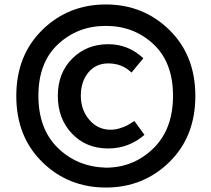

<svg xmlns="http://www.w3.org/2000/svg" viewBox="-20 -775 946 860"><path d="M738.5 -641Q855 -527 855 -345Q855 -163 738.5 -49Q622 65 454 65Q286 65 169.5 -49Q53 -163 53 -345Q53 -527 169.5 -641Q286 -755 454 -755Q622 -755 738.5 -641ZM755 -346Q755 -495 667.5 -577Q580 -659 454 -659Q328 -659 240 -577Q152 -495 152 -346Q152 -198 238.5 -113Q325 -28 454 -24Q578 -24 666.5 -110Q755 -196 755 -346ZM582 -233 627 -171Q557 -110 464 -110Q366 -110 302.5 -176.5Q239 -243 239 -346Q239 -448 303.5 -512.5Q368 -577 465 -577Q555 -577 622 -514L569 -450Q527 -491 465 -491Q409 -491 375.5 -450Q342 -409 342 -346Q342 -283 380 -238.5Q418 -194 475 -194Q497 -194 517 -200.5Q537 -207 547 -212Q557 -217 582 -233Z"/></svg>

Font: Repo
Style: Bold
Weight: 700
Designer: Stefan Peev
Foundry: Context Ltd
Version: Version 001.000